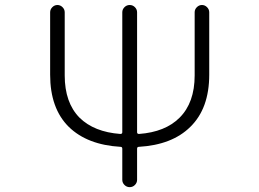

<svg xmlns="http://www.w3.org/2000/svg" viewBox="-20 -774 1040 772"><path d="M531.2 -242.2Q531.2 -235.4 539.1 -235.4Q644.5 -243.2 702.1 -300.8Q762.7 -361.3 762.7 -470.7V-724.6Q762.7 -736.3 771.5 -745.1Q780.3 -753.9 792 -753.9Q803.7 -753.9 812.5 -745.1Q821.3 -736.3 821.3 -724.6V-473.6Q821.3 -337.9 745.1 -263.7Q671.9 -191.4 538.1 -183.6Q531.2 -183.6 531.2 -175.8V-50.8Q531.2 -39.1 522.5 -30.3Q513.7 -21.5 501.5 -21.5Q489.3 -21.5 480.5 -30.3Q471.7 -39.1 471.7 -50.8V-175.8Q471.7 -183.6 464.8 -183.6Q331.1 -191.4 256.8 -263.7Q181.6 -337.9 181.6 -473.6V-724.6Q181.6 -736.3 190.4 -745.1Q199.2 -753.9 210.9 -753.9Q222.7 -753.9 231.4 -745.1Q240.2 -736.3 240.2 -724.6V-470.7Q240.2 -361.3 299.8 -300.8Q358.4 -243.2 463.9 -235.4Q471.7 -235.4 471.7 -242.2V-724.6Q471.7 -736.3 480.5 -745.1Q489.3 -753.9 501.5 -753.9Q513.7 -753.9 522.5 -745.1Q531.2 -736.3 531.2 -724.6Z"/></svg>

Font: Rounded-X Mgen+ 1m light
Style: Regular
Weight: 200
Designer: [Source Han Sans]
Ryoko NISHIZUKA  (kana & ideographs); Paul D. Hunt (Latin, Greek & Cyrillic); Wenlong ZHANG  (bopomofo
Version: Version 1.059.20150602